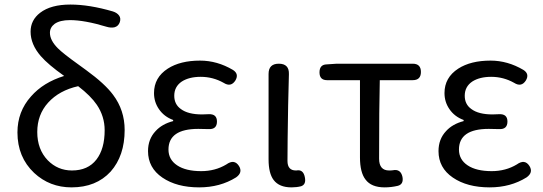

<svg xmlns="http://www.w3.org/2000/svg" viewBox="-20 -810 2385 843"><path d="M293.9 12.7Q198.2 12.7 129.9 -50.8Q56.6 -120.1 56.6 -228.5Q56.6 -320.3 116.2 -386.7Q169.9 -448.2 261.7 -476.6Q191.4 -526.4 159.2 -563.5Q114.3 -615.2 114.3 -670.9Q114.3 -721.7 156.2 -753.9Q203.1 -790 289.1 -790Q372.1 -790 475.6 -759.8Q494.1 -753.9 502.9 -741.7Q511.7 -729.5 505.9 -712.4Q500 -695.3 483.4 -690.4Q467.8 -686.5 448.2 -692.4Q351.6 -721.7 287.1 -721.7Q243.2 -721.7 219.7 -705.1Q199.2 -689.5 199.2 -666Q199.2 -632.8 234.4 -597.7Q256.8 -575.2 322.3 -528.3Q345.7 -510.7 358.4 -502Q440.4 -442.4 476.6 -393.6Q527.3 -326.2 527.3 -239.3Q527.3 -126 465.8 -56.6Q402.3 12.7 293.9 12.7ZM295.9 -61.5Q366.2 -61.5 403.3 -109.4Q439.5 -156.2 439.5 -238.3Q439.5 -298.8 405.3 -349.6Q378.9 -388.7 323.2 -431.6Q240.2 -413.1 191.4 -359.4Q143.6 -306.6 143.6 -230.5Q143.6 -154.3 189.5 -106.4Q233.4 -61.5 295.9 -61.5Z M854.5 12.7Q755.9 12.7 692.9 -30.3Q629.9 -73.2 629.9 -146.5Q629.9 -199.2 663.1 -234.4Q691.4 -265.6 740.2 -278.3V-283.2Q700.2 -297.9 677.7 -331.1Q656.2 -362.3 656.2 -401.4Q656.2 -469.7 716.8 -508.8Q771.5 -543.9 858.4 -543.9Q933.6 -543.9 1002.9 -502.9Q1030.3 -485.4 1013.7 -457Q994.1 -425.8 961.9 -446.3Q915 -472.7 861.3 -472.7Q810.5 -472.7 778.3 -452.1Q745.1 -429.7 745.1 -389.6Q745.1 -351.6 774.4 -331.1Q805.7 -307.6 867.2 -307.6Q885.7 -307.6 895.5 -308.6Q932.6 -310.5 932.6 -276.4Q932.6 -241.2 895.5 -243.2Q879.9 -244.1 850.6 -244.1Q719.7 -244.1 719.7 -153.3Q719.7 -109.4 757.8 -84Q795.9 -58.6 863.3 -58.6Q924.8 -58.6 973.6 -87.9Q1008.8 -113.3 1029.3 -81.1Q1046.9 -52.7 1016.6 -31.2Q946.3 12.7 854.5 12.7Z M1259.8 12.7Q1206.1 12.7 1181.6 -19.5Q1159.2 -48.8 1159.2 -110.4V-320.3V-485.4Q1159.2 -530.3 1204.1 -530.3Q1250 -530.3 1248.5 -484.4Q1247.1 -438.5 1245.1 -346.7Q1242.2 -177.7 1242.2 -103.5Q1242.2 -61.5 1279.3 -61.5Q1280.3 -61.5 1281.2 -61.5Q1311.5 -67.4 1318.4 -32.2Q1325.2 0 1301.8 7.8Q1282.2 12.7 1259.8 12.7Z M1668.9 12.7Q1610.4 12.7 1585 -21.5Q1560.5 -52.7 1560.5 -119.1V-458H1416Q1382.8 -458 1382.8 -492.2Q1382.8 -526.4 1414.1 -527.3L1459 -530.3H1643.6H1792Q1828.1 -530.3 1828.1 -494.1Q1828.1 -458 1792 -458H1647.5Q1644.5 -337.9 1644.5 -113.3Q1644.5 -61.5 1688.5 -61.5Q1700.2 -61.5 1705.1 -62.5Q1739.3 -69.3 1747.1 -33.2Q1752.9 -1 1726.6 5.9Q1697.3 12.7 1668.9 12.7Z M2129.9 12.7Q2031.2 12.7 1968.3 -30.3Q1905.3 -73.2 1905.3 -146.5Q1905.3 -199.2 1938.5 -234.4Q1966.8 -265.6 2015.6 -278.3V-283.2Q1975.6 -297.9 1953.1 -331.1Q1931.6 -362.3 1931.6 -401.4Q1931.6 -469.7 1992.2 -508.8Q2046.9 -543.9 2133.8 -543.9Q2209 -543.9 2278.3 -502.9Q2305.7 -485.4 2289.1 -457Q2269.5 -425.8 2237.3 -446.3Q2190.4 -472.7 2136.7 -472.7Q2085.9 -472.7 2053.7 -452.1Q2020.5 -429.7 2020.5 -389.6Q2020.5 -351.6 2049.8 -331.1Q2081.1 -307.6 2142.6 -307.6Q2161.1 -307.6 2170.9 -308.6Q2208 -310.5 2208 -276.4Q2208 -241.2 2170.9 -243.2Q2155.3 -244.1 2126 -244.1Q1995.1 -244.1 1995.1 -153.3Q1995.1 -109.4 2033.2 -84Q2071.3 -58.6 2138.7 -58.6Q2200.2 -58.6 2249 -87.9Q2284.2 -113.3 2304.7 -81.1Q2322.3 -52.7 2292 -31.2Q2221.7 12.7 2129.9 12.7Z"/></svg>

Font: Bpmf GenSen Rounded R
Style: R
Weight: 400
Foundry: But Ko
Version: Version 1.320